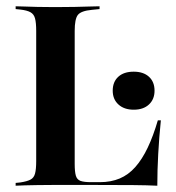

<svg xmlns="http://www.w3.org/2000/svg" viewBox="-20 -591 560 611"><path d="M146 -2.4Q121 -2.4 98.8 -2Q76.6 -1.6 59.3 -1.2Q41.9 -0.8 29.8 0V-8.9L45.2 -10.5Q66.1 -13.7 77 -19.4Q87.9 -25 91.5 -38.7Q95.2 -52.4 95.2 -78.2V-369.4H217.7V-69.4Q217.7 -44.4 221.4 -31.9Q225 -19.4 236.3 -15.3Q247.6 -11.3 270.2 -11.3H297.6Q333.1 -11.3 360.9 -23Q388.7 -34.7 410.5 -59.3Q432.3 -83.9 450 -121Q467.7 -158.1 482.3 -208.1H491.9Q486.3 -153.2 483.5 -101.2Q480.6 -49.2 480.6 0Q449.2 -1.6 402.8 -2Q356.5 -2.4 286.3 -2.4H156.5ZM146 -568.5H157.3H165.3Q192.7 -568.5 217.7 -569Q242.7 -569.4 262.9 -570.2Q283.1 -571 296.8 -571V-562.1L272.6 -559.7Q237.9 -556.5 227.8 -543.5Q217.7 -530.6 217.7 -492.7V-369.4H95.2V-492.7Q95.2 -518.5 91.5 -532.3Q87.9 -546 77 -552Q66.1 -558.1 45.2 -560.5L29.8 -562.1V-571Q41.9 -571 59.3 -570.2Q76.6 -569.4 98.8 -569Q121 -568.5 146 -568.5ZM405.6 -241.9Q375 -241.9 356.9 -258.5Q338.7 -275 338.7 -302.4Q338.7 -330.6 356.5 -346.8Q374.2 -362.9 405.6 -362.9Q436.3 -362.9 454 -346.8Q471.8 -330.6 471.8 -302.4Q471.8 -275 454 -258.5Q436.3 -241.9 405.6 -241.9Z"/></svg>

Font: Playfair 144pt SemiCondensed
Style: Bold
Weight: 700
Width: 4
Designer: Claus Eggers Sørensen
Foundry: Claus Eggers Sørensen
Version: Version 2.203